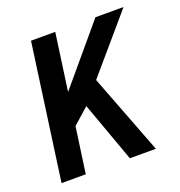

<svg xmlns="http://www.w3.org/2000/svg" viewBox="-102 -613 656 700"><g transform="rotate(-20 226.0 -263.0)"><path d="M93 -526H187L156 -304L343 -526H452L267 -310L386 0H285L201 -233L139 -178L114 0H20Z"/></g></svg>

Font: Archivo Narrow Medium
Style: Italic
Weight: 500
Italic angle: -8°
Designer: Hector Gatti
Foundry: Omnibus-Type
Version: Version 2.001